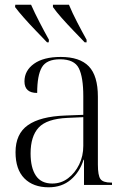

<svg xmlns="http://www.w3.org/2000/svg" viewBox="-20 -786 541 816"><path d="M187 10Q121 10 83.5 -28Q46 -66 46 -139Q46 -217 98.5 -254Q151 -291 257 -295L334 -298V-377Q334 -458 315 -496Q296 -534 235 -534Q178 -534 158 -500Q138 -466 138 -391Q84 -391 84 -440Q84 -486 124.5 -515Q165 -544 238 -544Q319 -544 357.5 -504Q396 -464 396 -375V-87Q396 -40 407 -25Q418 -10 452 -10H456V0H337V-107H335Q319 -55 281 -22.5Q243 10 187 10ZM202 -6Q240 -6 269.5 -28.5Q299 -51 316.5 -87Q334 -123 334 -166V-288L267 -285Q179 -281 144.5 -244Q110 -207 110 -134Q110 -73 132.5 -39.5Q155 -6 202 -6ZM180 -606Q157 -630 131 -657Q105 -684 82 -710Q59 -736 44 -756L45 -766H112Q127 -732 148 -691.5Q169 -651 188 -617L187 -606ZM340 -606Q317 -630 291 -657Q265 -684 242 -710Q219 -736 205 -756V-766H273Q287 -732 308 -691.5Q329 -651 348 -617V-606Z"/></svg>

Font: Noto Serif Display SemiCondensed Light
Style: Regular
Weight: 300
Width: 4
Designer: Monotype Design Team
Foundry: Monotype Imaging Inc.
Version: Version 2.009